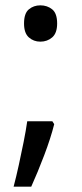

<svg xmlns="http://www.w3.org/2000/svg" viewBox="-20 -570 308 719"><path d="M70 -482Q70 -520 88 -535Q106 -550 131 -550Q157 -550 175.5 -535Q194 -520 194 -482Q194 -446 175.5 -430Q157 -414 131 -414Q106 -414 88 -430Q70 -446 70 -482ZM183 -105Q170 -53 145.5 11.5Q121 76 97 129H31Q41 91 50.5 47.5Q60 4 68.5 -38.5Q77 -81 82 -116H176Z"/></svg>

Font: Noto Sans Tifinagh SIL
Style: Regular
Weight: 400
Designer: JamraPatel
Foundry: JamraPatel LLC
Version: Version 2.006; ttfautohint (v1.8.4.7-5d5b)